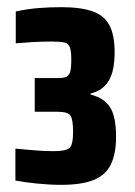

<svg xmlns="http://www.w3.org/2000/svg" viewBox="-20 -891 376 536"><path d="M151 -375Q119 -375 84 -378.5Q49 -382 23 -387V-476Q54 -473 80.5 -471Q107 -469 129 -469Q164 -469 174 -478Q184 -487 184 -522Q184 -557 177 -568Q170 -579 141 -579H77V-673H141Q157 -673 165 -676.5Q173 -680 176 -691Q179 -702 179 -725Q179 -748 175 -759Q171 -770 159.5 -772.5Q148 -775 124 -775Q95 -775 70 -773.5Q45 -772 24 -770V-859Q56 -866 87.5 -868.5Q119 -871 151 -871Q205 -871 238 -859.5Q271 -848 285.5 -820.5Q300 -793 300 -745Q300 -693 283.5 -665.5Q267 -638 233 -630V-627Q270 -618 287 -592Q304 -566 304 -509Q304 -462 289.5 -432Q275 -402 241.5 -388.5Q208 -375 151 -375Z"/></svg>

Font: Farlight84_Sys_V01
Style: Bold
Weight: 700
Designer: Monotype Design Team, Nadine Chahine and Nizar Qandah
Foundry: Monotype Imaging Inc.
Version: Version 2.004;October 31, 2024;FontCreator 14.0.0.2814 64-bi